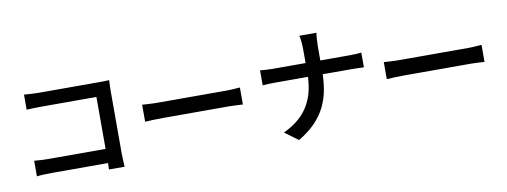

<svg xmlns="http://www.w3.org/2000/svg" viewBox="-65 -1150 4131 1565"><g transform="rotate(-10 2000.0 -367.5)"><path d="M161 -703Q188 -701 221.5 -699Q255 -697 281 -697H781Q802 -697 827 -697.5Q852 -698 865 -699Q864 -682 863 -657Q862 -632 862 -611V-93Q862 -67 863.5 -34Q865 -1 867 18H737Q738 -1 738.5 -27Q739 -53 739 -80V-582H281Q250 -582 215.5 -581Q181 -580 161 -578ZM149 -158Q172 -156 204 -154Q236 -152 269 -152H808V-35H273Q243 -35 207.5 -33.5Q172 -32 149 -29Z M1095 -455Q1112 -454 1138.5 -452Q1165 -450 1194 -449.5Q1223 -449 1249 -449Q1272 -449 1308 -449Q1344 -449 1388 -449Q1432 -449 1479.5 -449Q1527 -449 1574.5 -449Q1622 -449 1664 -449Q1706 -449 1738.5 -449Q1771 -449 1790 -449Q1826 -449 1855.5 -451.5Q1885 -454 1904 -455V-314Q1887 -315 1854.5 -317Q1822 -319 1790 -319Q1772 -319 1739 -319Q1706 -319 1663.5 -319Q1621 -319 1574 -319Q1527 -319 1479.5 -319Q1432 -319 1388 -319Q1344 -319 1308 -319Q1272 -319 1249 -319Q1207 -319 1164.5 -317.5Q1122 -316 1095 -314Z M2466 -674Q2466 -699 2463 -732Q2460 -765 2454 -786H2596Q2592 -765 2590 -731Q2588 -697 2588 -674Q2588 -645 2588 -611Q2588 -577 2588 -541Q2588 -505 2588 -472Q2588 -390 2575 -317Q2562 -244 2530 -178Q2498 -112 2443 -55.5Q2388 1 2305 51L2194 -31Q2271 -67 2323 -113Q2375 -159 2406.5 -215Q2438 -271 2452 -335.5Q2466 -400 2466 -472Q2466 -505 2466 -541Q2466 -577 2466 -612Q2466 -647 2466 -674ZM2090 -564Q2111 -562 2139 -560Q2167 -558 2196 -558Q2208 -558 2244.5 -558Q2281 -558 2334 -558Q2387 -558 2448 -558Q2509 -558 2570.5 -558Q2632 -558 2685 -558Q2738 -558 2775 -558Q2812 -558 2825 -558Q2857 -558 2885 -559.5Q2913 -561 2928 -563V-441Q2913 -442 2882.5 -443Q2852 -444 2824 -444Q2811 -444 2774.5 -444Q2738 -444 2685 -444Q2632 -444 2571 -444Q2510 -444 2449 -444Q2388 -444 2335.5 -444Q2283 -444 2246.5 -444Q2210 -444 2199 -444Q2168 -444 2139.5 -443Q2111 -442 2090 -440Z M3095 -455Q3112 -454 3138.5 -452Q3165 -450 3194 -449.5Q3223 -449 3249 -449Q3272 -449 3308 -449Q3344 -449 3388 -449Q3432 -449 3479.5 -449Q3527 -449 3574.5 -449Q3622 -449 3664 -449Q3706 -449 3738.5 -449Q3771 -449 3790 -449Q3826 -449 3855.5 -451.5Q3885 -454 3904 -455V-314Q3887 -315 3854.5 -317Q3822 -319 3790 -319Q3772 -319 3739 -319Q3706 -319 3663.5 -319Q3621 -319 3574 -319Q3527 -319 3479.5 -319Q3432 -319 3388 -319Q3344 -319 3308 -319Q3272 -319 3249 -319Q3207 -319 3164.5 -317.5Q3122 -316 3095 -314Z"/></g></svg>

Font: Noto Sans SC Thin SemiBold
Style: Regular
Weight: 600
Version: Version 2.004-H2;hotconv 1.0.118;makeotfexe 2.5.65603